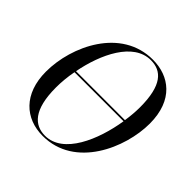

<svg xmlns="http://www.w3.org/2000/svg" viewBox="-186 -892 1071 1071"><g transform="rotate(45 349.0 -357.0)"><path d="M297 11C551 11 671 -269 671 -460C671 -647 559 -725 431 -725C182 -725 56 -458 56 -256C56 -80 160 11 297 11ZM425 -715C510 -715 568 -659 568 -486C568 -453 565 -415 559 -376H173C204 -539 287 -715 425 -715ZM305 1C222 1 158 -56 158 -233C158 -273 162 -319 171 -366H558C531 -195 449 1 305 1Z"/></g></svg>

Font: Noto Serif Display SemiCondensed
Style: Italic
Weight: 400
Width: 4
Italic angle: -12°
Designer: Monotype Design Team
Foundry: Monotype Imaging Inc.
Version: Version 2.009